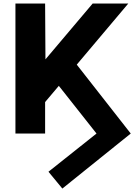

<svg xmlns="http://www.w3.org/2000/svg" viewBox="-20 -756 760 1087"><path d="M333 311.5 720.2 0 414.6 -390.1 706.1 -735.8H504.4L237.3 -419.9L235.4 -735.8H67.4V0H235.4V-178.2L313 -270L526.4 0L254.4 216.3Z"/></svg>

Font: Winston ExtraBold
Style: Regular
Weight: 800
Designer: Vernon Adams, Kim Jin-seong, David Berlow, Cristiano Sobral
Foundry: The Winston Project Authors
Version: Version 3.004